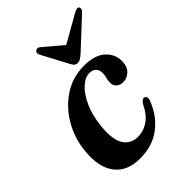

<svg xmlns="http://www.w3.org/2000/svg" viewBox="-195 -738 837 837"><g transform="rotate(-45 223.5 -319.5)"><path d="M274 -411Q248 -411 221.2 -387Q194.5 -363 174 -319Q153.5 -275 147 -215Q138 -138.5 160 -101.2Q182 -64 228.5 -64Q261.5 -64 291.8 -84.2Q322 -104.5 344 -150.5Q356 -167 365.5 -166.5Q373 -166 376.8 -158.2Q380.5 -150.5 373.5 -134Q348 -69 295.5 -29.8Q243 9.5 166 9.5Q88 9.5 49.2 -41.2Q10.5 -92 20.5 -185Q27.5 -256 62.5 -316.2Q97.5 -376.5 153.5 -413.2Q209.5 -450 279.5 -450Q348 -450 380.8 -418.2Q413.5 -386.5 411.5 -344.5Q410.5 -312 392 -295Q373.5 -278 350 -278Q331 -278 319 -289Q307 -300 307.5 -318.5Q308 -333.5 311.5 -344.5Q315 -355.5 315 -371Q315 -389 304.5 -400Q294 -411 274 -411ZM307 -498Q296 -488.5 287.8 -483Q279.5 -477.5 269.5 -477.5Q259 -477.5 253.2 -482.8Q247.5 -488 242.5 -498L177 -621Q169.5 -635.5 180 -644Q190.5 -652 202.5 -641.5L289 -568.5L417.5 -641.5Q437.5 -652.5 445 -644Q447.5 -640 446.5 -633.2Q445.5 -626.5 437.5 -619.5Z"/></g></svg>

Font: Fraunces 144pt Soft SemiBold
Style: Italic
Weight: 600
Italic angle: -16°
Version: Version 1.000;[b76b70a41]